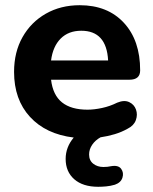

<svg xmlns="http://www.w3.org/2000/svg" viewBox="-20 -521 588 737"><path d="M357 196Q298 196 265 167Q232 138 232 89Q232 44 263 7Q156 -6 95 -72.5Q34 -139 34 -245Q34 -321 66.5 -378.5Q99 -436 156 -468.5Q213 -501 286 -501Q393 -501 455.5 -433.5Q518 -366 518 -251Q518 -215 477 -215H176Q183 -156 218 -128Q253 -100 316 -100Q341 -100 371.5 -106.5Q402 -113 430 -127Q457 -138 476 -129Q495 -120 502 -100.5Q509 -81 501.5 -60Q494 -39 470 -27Q447 -14 420.5 -6Q394 2 366 6Q346 17 334 34.5Q322 52 322 72Q322 95 338 107.5Q354 120 377 120Q393 120 406 117Q434 112 445 127Q456 142 450 161Q444 180 421 188Q404 193 387.5 194.5Q371 196 357 196ZM176 -289H395Q389 -403 292 -403Q243 -403 213 -373Q183 -343 176 -289Z"/></svg>

Font: Chiron GoRound TC
Style: Bold
Weight: 700
Designer: Ryoko NISHIZUKA 西塚涼子 (kana, bopomofo & ideographs); Paul D. Hunt (Latin, Greek & Cyrillic); Sandoll Communications 산돌커뮤니
Foundry: Adobe
Version: Version 1.000;hotconv 1.1.1;makeotfexe 2.6.0